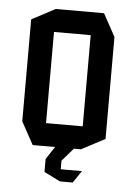

<svg xmlns="http://www.w3.org/2000/svg" viewBox="-48 -546 495 709"><g transform="rotate(5 199.0 -191.5)"><path d="M89 0 43 -84V-462L130 -508H309L355 -424V-46L268 0H241V1L200 48V80H278V81L248 125H200V124H199L141 95V47L172 0ZM131 -423V-85H267V-423Z"/></g></svg>

Font: Foldit Thin
Style: Regular
Weight: 400
Version: Version 1.003